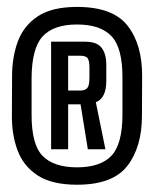

<svg xmlns="http://www.w3.org/2000/svg" viewBox="-20 -756 439 541"><path d="M197 -235.5Q126 -235.5 86 -261.8Q46 -288 29.5 -332.2Q13 -376.5 13.5 -430.5L14 -541Q14 -595.5 30.5 -639.8Q47 -684 86.8 -710.2Q126.5 -736.5 197 -736.5Q298.5 -736.5 339.8 -683.2Q381 -630 380.5 -541L380 -430.5Q380 -342 339 -288.8Q298 -235.5 197 -235.5ZM197 -284.5Q263 -284.5 294 -317.2Q325 -350 325 -433V-536Q325.5 -621 294.2 -654Q263 -687 197 -687Q131.5 -687 100.5 -653.8Q69.5 -620.5 69 -536.5V-434.5Q68.5 -349 100 -316.8Q131.5 -284.5 197 -284.5ZM124 -335.5V-638.5H220Q253 -638.5 266.2 -621.5Q279.5 -604.5 279.5 -573.5V-528.5Q279.5 -479 250 -468L277 -335.5H227.5L207 -462H172V-335.5ZM172 -501H207.5Q219.5 -501 225.8 -507.8Q232 -514.5 232 -537V-566Q232 -583.5 227.5 -591.2Q223 -599 205.5 -599H172Z"/></svg>

Font: Anybody Condensed Medium
Style: Regular
Weight: 500
Width: 3
Designer: Tyler Finck
Foundry: Etcetera Type Company
Version: Version 1.010; ttfautohint (v1.8.3) -l 8 -r 50 -G 200 -x 14 